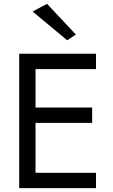

<svg xmlns="http://www.w3.org/2000/svg" viewBox="-20 -980 590 1000"><path d="M150 -920 225 -960 375 -800 330 -770ZM80 -700H480V-620H165V-420H460V-340H165V-80H480V0H80Z"/></svg>

Font: Jost*
Style: Regular
Weight: 400
Version: Version 3.7